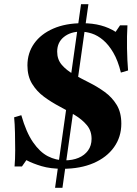

<svg xmlns="http://www.w3.org/2000/svg" viewBox="-20 -790 650 910"><path d="M241 100 364 -770H399L276 100ZM251 -545Q251 -508 273 -482.5Q295 -457 329.5 -437.5Q364 -418 403 -398.5Q442 -379 476.5 -354Q511 -329 533 -293Q555 -257 555 -204Q555 -141 520.5 -92.5Q486 -44 423.5 -17Q361 10 277 10Q219 10 177 -2.5Q135 -15 105 -31L84 -1H49Q52 -35 52 -77.5Q52 -120 51 -161.5Q50 -203 47 -234L81 -244Q104 -163 136.5 -116Q169 -69 207 -49.5Q245 -30 287 -30Q324 -30 352.5 -42Q381 -54 397.5 -77Q414 -100 414 -132Q414 -170 392 -196.5Q370 -223 335.5 -244Q301 -265 262 -285.5Q223 -306 188.5 -331.5Q154 -357 132 -393Q110 -429 110 -480Q110 -539 142 -584Q174 -629 232.5 -654.5Q291 -680 370 -680Q419 -680 458 -669.5Q497 -659 528 -639L549 -670H584Q581 -619 582 -561Q583 -503 587 -456L553 -446Q539 -503 517 -540.5Q495 -578 469 -600Q443 -622 415.5 -631Q388 -640 362 -640Q314 -640 282.5 -614.5Q251 -589 251 -545Z"/></svg>

Font: Brygada 1918
Style: Italic
Weight: 400
Italic angle: -8°
Designer: Mateusz Machalski | Borys Kosmynka | Przemek Hoffer
Foundry: NIEPODLEGLA 2018
Version: Version 3.006